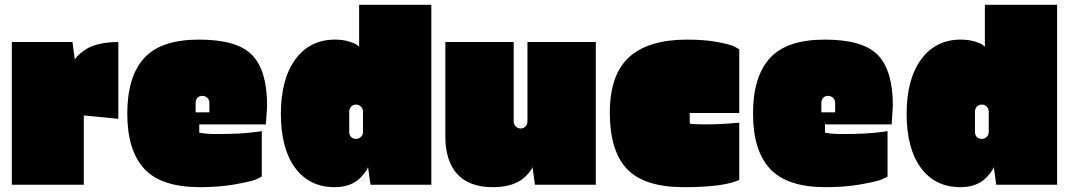

<svg xmlns="http://www.w3.org/2000/svg" viewBox="-20 -765 4426 795"><path d="M327 0H29V-591H280L290 -518Q292 -521 295 -526Q298 -531 312 -543.5Q326 -556 344 -566Q394 -591 470 -591V-273L327 -287Z M1086 -327 1081 -250H805V-216Q830 -210 878 -210Q980 -210 1043 -219L1064 -222V-34Q1056 -29 1038.5 -21.5Q1021 -14 955 -2Q889 10 808 10Q648 10 577.5 -66Q507 -142 507 -294.5Q507 -447 576.5 -524Q646 -601 804 -601Q962 -601 1024 -537Q1086 -473 1086 -327ZM790 -339V-300H847V-339Q847 -352 838.5 -360Q830 -368 817.5 -368Q805 -368 797.5 -360Q790 -352 790 -339Z M1766 0H1514L1504 -73Q1500 -62 1487.5 -46Q1475 -30 1461 -19Q1424 10 1366 10Q1261 10 1202 -70Q1143 -150 1143 -293.5Q1143 -437 1203 -519Q1263 -601 1367 -601Q1399 -601 1424 -593.5Q1449 -586 1458 -579L1467 -572V-745H1766ZM1426 -303V-219Q1426 -206 1433.5 -198Q1441 -190 1453.5 -190Q1466 -190 1474.5 -198Q1483 -206 1483 -219V-303Q1483 -315 1474.5 -323.5Q1466 -332 1454 -332Q1442 -332 1434 -323.5Q1426 -315 1426 -303Z M2164 -591H2447V0H2195L2185 -73Q2181 -62 2167 -46Q2153 -30 2137 -19Q2093 10 2021 10Q1923 10 1873.5 -44Q1824 -98 1824 -200V-591H2107V-262Q2107 -250 2115.5 -241.5Q2124 -233 2136 -233Q2148 -233 2156 -241.5Q2164 -250 2164 -262Z M3041 -20Q2976 10 2812 10Q2648 10 2576.5 -65Q2505 -140 2505 -298Q2505 -456 2585 -528.5Q2665 -601 2825 -601Q2897 -601 2951 -591Q3005 -581 3023 -571L3041 -561V-297H2836V-253Q2854 -250 2897 -250Q2969 -250 3026 -256L3041 -257Z M3677 -327 3672 -250H3396V-216Q3421 -210 3469 -210Q3571 -210 3634 -219L3655 -222V-34Q3647 -29 3629.5 -21.5Q3612 -14 3546 -2Q3480 10 3399 10Q3239 10 3168.5 -66Q3098 -142 3098 -294.5Q3098 -447 3167.5 -524Q3237 -601 3395 -601Q3553 -601 3615 -537Q3677 -473 3677 -327ZM3381 -339V-300H3438V-339Q3438 -352 3429.5 -360Q3421 -368 3408.5 -368Q3396 -368 3388.5 -360Q3381 -352 3381 -339Z M4357 0H4105L4095 -73Q4091 -62 4078.5 -46Q4066 -30 4052 -19Q4015 10 3957 10Q3852 10 3793 -70Q3734 -150 3734 -293.5Q3734 -437 3794 -519Q3854 -601 3958 -601Q3990 -601 4015 -593.5Q4040 -586 4049 -579L4058 -572V-745H4357ZM4017 -303V-219Q4017 -206 4024.5 -198Q4032 -190 4044.5 -190Q4057 -190 4065.5 -198Q4074 -206 4074 -219V-303Q4074 -315 4065.5 -323.5Q4057 -332 4045 -332Q4033 -332 4025 -323.5Q4017 -315 4017 -303Z"/></svg>

Font: Erica One
Style: Regular
Weight: 400
Designer: Miguel Hernandez
Foundry: Miguel Hernandez
Version: Version 1.003